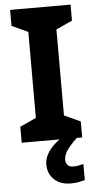

<svg xmlns="http://www.w3.org/2000/svg" viewBox="-63 -751 514 1028"><g transform="rotate(-5 194.5 -237.0)"><path d="M357 0H32V-86L119 -126V-588L32 -628V-714H357V-628L270 -588V-126L357 -86ZM256 111Q256 131 267 141Q278 151 295 151Q311 151 326 148Q341 145 351 142V229Q335 233 317 236.5Q299 240 275 240Q219 240 186 208.5Q153 177 153 128Q153 99 168 72Q183 45 207.5 22.5Q232 0 263 -17L328 0Q294 32 275 58.5Q256 85 256 111Z"/></g></svg>

Font: Noto Sans Malayalam
Style: Regular
Weight: 400
Designer: Jelle Bosma - Monotype Design Team
Foundry: Monotype Imaging Inc.
Version: Version 2.103